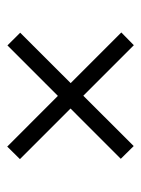

<svg xmlns="http://www.w3.org/2000/svg" viewBox="53 -504 403 550"><g transform="rotate(90 255.0 -229.5)"><path d="M400.4 -48.2 73.5 -375 110 -410.9 436.3 -84.6ZM110.6 -48.8 74.2 -85.3 398.9 -410.5 435.4 -373.5Z"/></g></svg>

Font: Ysabeau
Style: Bold
Weight: 700
Designer: Christian Thalmann (Catharsis Fonts)
Version: Version 2.000;gftools[0.9.27.dev2+g8671c4b]